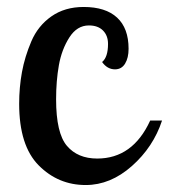

<svg xmlns="http://www.w3.org/2000/svg" viewBox="-20 -525 485 551"><path d="M35 -227Q35 -274 43 -318Q51 -362 70 -406.5Q89 -451 127.5 -478Q166 -505 220 -505Q283 -505 316 -474.5Q349 -444 349 -385Q349 -359 339 -342.5Q329 -326 310 -326Q288 -326 273 -347Q290 -361 290 -399Q290 -423 275.5 -437.5Q261 -452 235 -452Q201 -452 179 -417.5Q157 -383 149 -338Q141 -293 141 -240Q141 -143 172 -106.5Q203 -70 259 -70Q361 -70 411 -179H445Q420 -103 358.5 -48.5Q297 6 226 6Q147 6 91 -50.5Q35 -107 35 -227Z"/></svg>

Font: Lobster Two
Style: Regular
Weight: 400
Designer: Pablo Impallari
Foundry: Pablo Impallari. www.impallari.com
Version: Version 1.006